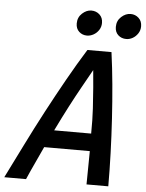

<svg xmlns="http://www.w3.org/2000/svg" viewBox="-114 -946 756 993"><g transform="rotate(5 264.5 -449.0)"><path d="M-54 0Q-11 -86 33.5 -176Q78 -266 125.5 -355.5Q173 -445 221 -530.5Q269 -616 317 -693H442Q453 -613 461 -526.5Q469 -440 474.5 -350.5Q480 -261 483 -172.5Q486 -84 486 0H373Q373 -44 374 -87Q375 -130 375 -173H138Q119 -131 98.5 -87.5Q78 -44 59 0ZM182 -264H374Q375 -335 371.5 -394Q368 -453 364 -502Q360 -551 356 -592Q332 -549 304.5 -500Q277 -451 246.5 -392.5Q216 -334 182 -264ZM308 -767Q284 -767 267 -782.5Q250 -798 250 -825Q250 -857 272.5 -877.5Q295 -898 320 -898Q345 -898 362.5 -882Q380 -866 380 -839Q380 -818 369 -801.5Q358 -785 341.5 -776Q325 -767 308 -767ZM512 -767Q487 -767 470 -782.5Q453 -798 453 -825Q453 -857 475.5 -877.5Q498 -898 524 -898Q548 -898 565.5 -882Q583 -866 583 -839Q583 -818 572 -801.5Q561 -785 545 -776Q529 -767 512 -767Z"/></g></svg>

Font: Ubuntu Sans Mono Medium
Style: Italic
Weight: 500
Italic angle: -13.5°
Monospace: yes
Designer: Dalton Maag Ltd
Foundry: Dalton Maag Ltd
Version: Version 1.006